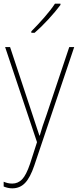

<svg xmlns="http://www.w3.org/2000/svg" viewBox="-20 -878 427 1048"><path d="M8 -621H35L157 -253Q173 -205 181 -180Q189 -155 195 -138H197Q210 -185 234 -251L358 -621H385L167 26Q145 91 117 120.5Q89 150 47 150Q24 150 0 140V114Q12 119 23 121.5Q34 124 47 124Q78 124 100.5 101Q123 78 144 16L182 -102ZM310 -851Q284 -816 244.5 -773Q205 -730 169 -699H151V-707Q185 -741 221 -782Q257 -823 280 -858H310Z"/></svg>

Font: Noto Sans Telugu UI SemiCondensed Thin
Style: Regular
Weight: 100
Width: 4
Designer: Jelle Bosma - Monotype Design Team
Foundry: Monotype Imaging Inc.
Version: Version 2.005; ttfautohint (v1.8.4.7-5d5b)